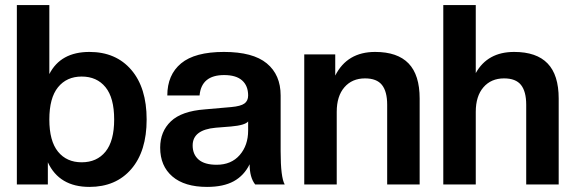

<svg xmlns="http://www.w3.org/2000/svg" viewBox="-20 -732 2284 762"><path d="M335 9.8Q215.3 9.8 169.9 -87.9V0H46.9V-711.9H175.8V-438Q220.7 -525.9 335 -525.9Q439.9 -525.9 501 -454.8Q562 -383.8 562 -257.8Q562 -131.8 501 -61Q439.9 9.8 335 9.8ZM304.2 -87.9Q364.3 -87.9 398.7 -130.1Q433.1 -172.4 433.1 -257.8Q433.1 -343.8 398.7 -386Q364.3 -428.2 304.2 -428.2Q244.6 -428.2 210.2 -385.7Q175.8 -343.3 175.8 -257.8Q175.8 -172.4 210.2 -130.1Q244.6 -87.9 304.2 -87.9Z M801.8 9.8Q712.4 9.8 664.1 -31.7Q615.7 -73.2 615.7 -146Q615.7 -210 658.2 -250.5Q700.7 -291 793 -297.9L897.9 -307.1Q935.5 -310.5 950.2 -321.3Q964.8 -332 964.8 -353Q964.8 -391.6 940.9 -412.8Q917 -434.1 869.6 -434.1Q779.3 -434.1 772 -353H644Q644 -435.1 698.7 -480.5Q753.4 -525.9 868.7 -525.9Q983.9 -525.9 1038.8 -480.5Q1093.8 -435.1 1093.8 -353V-131.8Q1093.8 -28.3 1109.9 0H992.7Q970.7 -27.8 970.7 -80.1Q948.7 -35.2 907.7 -12.7Q866.7 9.8 801.8 9.8ZM839.8 -78.1Q897.9 -78.1 931.4 -116.7Q964.8 -155.3 964.8 -213.9V-250Q952.6 -234.9 897 -230L835.9 -225.1Q744.6 -216.8 744.6 -154.8Q744.6 -119.1 768.3 -98.6Q792 -78.1 839.8 -78.1Z M1645.5 0H1516.6V-315.9Q1516.6 -369.1 1495.8 -395Q1475.1 -420.9 1428.7 -420.9Q1377.4 -420.9 1346.9 -385.7Q1316.4 -350.6 1316.4 -288.1V0H1187.5V-516.1H1310.5V-432.1Q1357.9 -525.9 1468.8 -525.9Q1557.6 -525.9 1601.6 -480.2Q1645.5 -434.6 1645.5 -340.8Z M2197.3 0H2068.4V-315.9Q2068.4 -369.1 2047.6 -395Q2026.9 -420.9 1980.5 -420.9Q1929.2 -420.9 1898.7 -385.7Q1868.2 -350.6 1868.2 -288.1V0H1739.3V-711.9H1868.2V-441.9Q1915 -525.9 2020.5 -525.9Q2109.4 -525.9 2153.3 -480.2Q2197.3 -434.6 2197.3 -340.8Z"/></svg>

Font: Creato Display
Style: Bold
Weight: 700
Version: Version 1.000